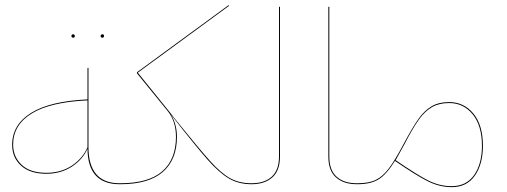

<svg xmlns="http://www.w3.org/2000/svg" viewBox="-20 -758 2086 790"><path d="M477 -2 475 0H472Q341 0 340 -146Q320 -101 275 -72Q230 -43 171 -43Q103 -43 66.5 -76.5Q30 -110 30 -162Q30 -245 108 -293.5Q186 -342 340 -349V-478L344 -479V-153Q344 -4 472 -4H475ZM340 -152V-345Q187 -338 110.5 -291Q34 -244 34 -163Q34 -113 69 -80Q104 -47 171 -47Q231 -47 275.5 -76.5Q320 -106 340 -152ZM274 -610Q274 -617 281 -617Q284 -617 286 -614.5Q288 -612 288 -610Q288 -603 281 -603Q274 -603 274 -610ZM394 -610Q394 -612 396 -614.5Q398 -617 401 -617Q408 -617 408 -610Q408 -603 401 -603Q394 -603 394 -610Z M1017 -2 1015 0Q962 0 922 -23.5Q882 -47 835 -100Q788 -153 683 -287Q708 -247 708 -195Q708 -101 650 -50.5Q592 0 475 0L473 -2L475 -4Q591 -4 647.5 -53Q704 -102 704 -195Q704 -259 670 -301L543 -457L544 -461L922 -738L921 -733L547 -459L678 -297Q699 -270 699 -270Q800 -145 844.5 -95.5Q889 -46 926.5 -25Q964 -4 1015 -4Z M1013 -2 1015 -4Q1068 -4 1098 -31Q1128 -58 1128 -114V-730H1132V-114Q1132 -56 1100.5 -28Q1069 0 1015 0Z M1331 -730H1335V-114Q1335 -58 1365 -31Q1395 -4 1448 -4L1450 -2L1448 0Q1394 0 1362.5 -28Q1331 -56 1331 -114Z M1967 -158Q1967 -83 1934 -35.5Q1901 12 1839 12Q1788 12 1739.5 -12.5Q1691 -37 1605 -96Q1571 -41 1538.5 -20.5Q1506 0 1451 0H1448L1446 -2L1448 -4H1452Q1498 -4 1526.5 -18Q1555 -32 1580 -65Q1605 -98 1642 -168Q1677 -234 1702 -269Q1727 -304 1756.5 -321Q1786 -338 1828 -338Q1889 -338 1928 -290.5Q1967 -243 1967 -158ZM1963 -158Q1963 -241 1925 -287.5Q1887 -334 1828 -334Q1787 -334 1758 -317.5Q1729 -301 1704 -266.5Q1679 -232 1645 -166L1608 -99Q1694 -40 1741 -16Q1788 8 1838 8Q1899 8 1931 -38Q1963 -84 1963 -158Z"/></svg>

Font: FiraGO Four
Style: Regular
Weight: 100
Designer: bBox Type
Foundry: bBox Type GmbH
Version: Version 1.001